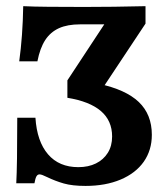

<svg xmlns="http://www.w3.org/2000/svg" viewBox="-20 -591 545 622"><path d="M132.8 -17.2Q115 -26.1 108.2 -26.1Q101.7 -26.1 98 -19.6Q94.4 -13.1 91.6 2.6H32.7Q34.3 -25.9 35.1 -78.2Q35.9 -130.5 35.9 -209.6H94.8Q99.7 -132.8 135.6 -91.1Q171.4 -49.5 233.7 -49.5Q266.2 -49.5 290.7 -61.5Q315.3 -73.6 329.3 -96Q343.2 -118.4 343.2 -148.8Q343.2 -200.1 306.8 -231.3Q270.3 -262.5 198.3 -274.2V-330.6L317.8 -512.1H239.6Q198.7 -512.1 171.1 -499.7Q143.5 -487.2 126.5 -461.2Q109.5 -435.1 101.2 -392.4H42.3Q53.6 -474.5 55.2 -571Q88.2 -569.4 136.1 -569Q184 -568.5 252.8 -568.5Q345.9 -568.5 451.4 -571V-514.5L305.8 -295.2L299.9 -319.5Q387.2 -300.9 429.6 -260.6Q471.9 -220.2 471.9 -154.3Q471.9 -104.6 445.8 -67.2Q419.6 -29.9 370.8 -9.3Q321.9 11.3 257.1 11.3Q214.5 11.3 186.7 3.4Q158.9 -4.6 132.8 -17.2Z"/></svg>

Font: Playfair Micro SmCond SmLight
Style: Regular
Weight: 360
Width: 4
Designer: Claus Eggers Sørensen
Foundry: Claus Eggers Sørensen
Version: Version 2.100;Glyphs 3.2 (3219)